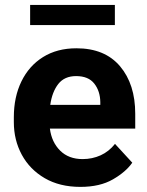

<svg xmlns="http://www.w3.org/2000/svg" viewBox="-20 -729 580 759"><path d="M297.9 9.8Q215.8 9.8 156.7 -24.7Q97.7 -59.1 66.2 -117.2Q34.7 -175.3 34.7 -246.1V-265.6Q34.7 -345.7 64.7 -407.2Q94.7 -468.8 150.1 -503.4Q205.6 -538.1 282.2 -538.1Q394.5 -538.1 454.6 -467Q514.6 -396 514.6 -279.3V-220.7H177.2Q184.1 -167 217.8 -133.5Q251.5 -100.1 306.6 -100.1Q344.7 -100.1 377.7 -115Q410.6 -129.9 434.6 -160.2L502.9 -85.9Q478 -49.8 426.5 -20Q375 9.8 297.9 9.8ZM280.8 -428.2Q234.9 -428.2 210.4 -397Q186 -365.7 178.7 -314.5H376.5V-325.2Q376 -368.7 352.8 -398.4Q329.6 -428.2 280.8 -428.2ZM434.1 -709.5V-629.9H99.1V-709.5Z"/></svg>

Font: Vazirmatn RD UI
Style: Bold
Weight: 700
Designer: Saber Rastikerdar
Foundry: Saber Rastikerdar
Version: Version 33.003